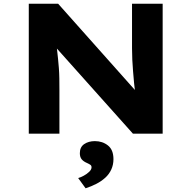

<svg xmlns="http://www.w3.org/2000/svg" viewBox="-20 -720 1031 1034"><path d="M135 0V-700H293L738 -200L711 -205Q705 -241 702 -273.5Q699 -306 696.5 -337Q694 -368 692.5 -398Q691 -428 691 -460Q691 -492 691 -527V-700H856V0H696L235 -516L280 -509Q284 -480 287 -454.5Q290 -429 292.5 -404Q295 -379 297 -353.5Q299 -328 299.5 -298.5Q300 -269 300 -234V0ZM441 294 401 239Q415 235 431.5 226Q448 217 460.5 205Q473 193 473 181Q473 172 466.5 167.5Q460 163 449 158Q430 150 420 138Q410 126 410 105Q410 72 433.5 56Q457 40 491 40Q532 40 561.5 63.5Q591 87 591 137Q591 167 579.5 192.5Q568 218 547 237Q526 256 499 270Q472 284 441 294Z"/></svg>

Font: Lexend Giga
Style: Bold
Weight: 700
Version: Version 1.007